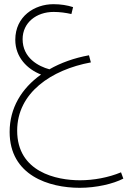

<svg xmlns="http://www.w3.org/2000/svg" viewBox="-20 -503 609 917"><path d="M361 394C440 394 521 375 569 350L558 320C498 345 427 358 362 358C250 358 62 319 62 121C62 -60 225 -170 414 -205L405 -239C334 -226 270 -203 216 -172C164 -186 88 -226 88 -316C88 -395 154 -446 236 -446C266 -446 294 -442 321 -436L329 -469C301 -478 270 -483 235 -483C145 -483 53 -425 53 -313C53 -229 111 -172 176 -147C83 -81 26 13 26 127C26 335 214 394 361 394Z"/></svg>

Font: Noto Sans Arabic ExtLt
Style: Regular
Weight: 200
Designer: Monotype Design Team, Nadine Chahine, Nizar Qandah and Khaled Hosny
Foundry: Monotype Imaging Inc.
Version: Version 2.012